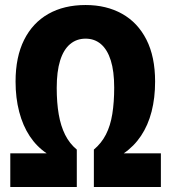

<svg xmlns="http://www.w3.org/2000/svg" viewBox="-20 -745 681 765"><path d="M321 -591Q285 -591 259 -569Q233 -547 219.5 -503.5Q206 -460 206 -395Q206 -336 214 -289.5Q222 -243 239.5 -208Q257 -173 286 -149V0H21V-134H166Q126 -161 98.5 -202.5Q71 -244 56.5 -299.5Q42 -355 42 -420Q42 -518 76 -586Q110 -654 172.5 -689.5Q235 -725 321 -725Q404 -725 466.5 -690Q529 -655 563.5 -587Q598 -519 598 -420Q598 -355 584 -300.5Q570 -246 542 -204Q514 -162 473 -134H621V0H354V-149Q384 -174 402 -209Q420 -244 427.5 -291Q435 -338 435 -396Q435 -461 421.5 -504Q408 -547 382.5 -569Q357 -591 321 -591Z"/></svg>

Font: Noto Sans Display Condensed ExtraBold
Style: Regular
Weight: 800
Width: 3
Designer: Monotype Design Team
Foundry: Monotype Imaging Inc.
Version: Version 2.003